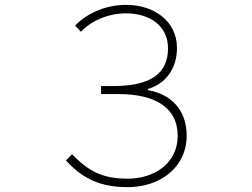

<svg xmlns="http://www.w3.org/2000/svg" viewBox="-20 -759 1040 792"><path d="M507 13C640 13 750 -68 750 -200C750 -308 682 -372 590 -387V-392C666 -414 710 -479 710 -561C710 -673 614 -739 500 -739C412 -739 333 -700 290 -653L314 -628C356 -673 426 -704 500 -704C598 -704 673 -652 673 -560C673 -457 604 -404 446 -404H397V-371H468C619 -371 713 -316 713 -199C713 -85 616 -22 507 -22C409 -22 349 -48 277 -123L252 -97C322 -21 395 13 507 13Z"/></svg>

Font: Harano Aji Gothic CN ExtraLight
Style: Regular
Weight: 250
Foundry: Masamichi Hosoda
Version: HaranoAjiGothicCN-ExtraLight version 20230610;ttx 4.39.4